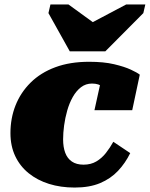

<svg xmlns="http://www.w3.org/2000/svg" viewBox="-20 -831 674 864"><path d="M294 -600H454L625 -772L634 -811H548L342 -702H438L288 -811H207L198 -772ZM356 -90Q389 -90 413.5 -104.5Q438 -119 456.5 -142.5Q475 -166 490 -193L566 -142Q544 -97 511 -62Q478 -27 430.5 -7Q383 13 316 13Q253 13 200.5 -3.5Q148 -20 109 -51.5Q70 -83 48.5 -128.5Q27 -174 27 -232Q27 -299 50 -357Q73 -415 118 -459.5Q163 -504 229 -528.5Q295 -553 381 -553Q447 -553 493.5 -542Q540 -531 569 -517.5Q598 -504 609 -495L575 -335H405L440 -494Q455 -493 462 -483Q469 -473 469.5 -460.5Q470 -448 466.5 -437Q463 -426 457 -423Q452 -433 443 -440Q434 -447 422 -451Q410 -455 394 -455Q366 -455 344.5 -438.5Q323 -422 307.5 -394.5Q292 -367 282.5 -333.5Q273 -300 268.5 -266.5Q264 -233 264 -204Q264 -169 273.5 -143.5Q283 -118 303.5 -104Q324 -90 356 -90Z"/></svg>

Font: Roboto Serif 20pt Black
Style: Italic
Weight: 900
Italic angle: -10°
Version: Version 1.008